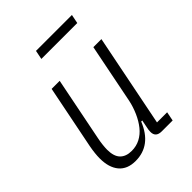

<svg xmlns="http://www.w3.org/2000/svg" viewBox="-203 -795 911 911"><g transform="rotate(-45 252.0 -340.0)"><path d="M181 -512 117 -191Q113 -172 111 -153Q109 -134 109 -122Q109 -77 129.5 -56Q150 -35 188 -35Q219 -35 245 -48.5Q271 -62 291 -87Q311 -112 325.5 -145Q340 -178 347 -211L407 -512H461L368 -46H436L427 0H354Q314 0 314 -36Q314 -42 315 -50.5Q316 -59 318 -66L325 -102H318Q272 12 167 12Q112 12 83.5 -22Q55 -56 55 -117Q55 -149 63 -192L127 -512ZM202 -692H443L434 -647H193Z"/></g></svg>

Font: IBM Plex Sans Cond Light
Style: Italic
Weight: 300
Width: 3
Italic angle: -11°
Designer: Mike Abbink, Paul van der Laan, Pieter van Rosmalen
Foundry: Bold Monday
Version: Version 1.3